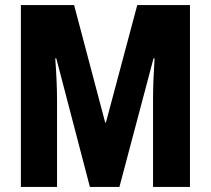

<svg xmlns="http://www.w3.org/2000/svg" viewBox="-20 -734 828 754"><path d="M62 0V-714H271L393 -253H396L519 -714H726V0H581V-343Q581 -379 582.5 -418.5Q584 -458 587 -505H583L449 0H333L201 -505H197Q204 -408 204 -341V0Z"/></svg>

Font: Noto Sans ExtraCondensed ExtraBold
Style: Regular
Weight: 800
Width: 2
Designer: Monotype Design Team
Foundry: Monotype Imaging Inc.
Version: Version 2.013; ttfautohint (v1.8.4.7-5d5b)